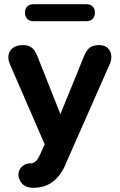

<svg xmlns="http://www.w3.org/2000/svg" viewBox="-20 -714 573 918"><path d="M118.6 67Q123 66.8 128.8 66.8Q139.1 66.8 149.3 58.4Q159.5 50 168.9 30.4L173.1 21.6L206.5 -52.6V5.6L28 -405.6Q17 -430.3 20.9 -451.5Q24.8 -472.8 42.4 -485.6Q60.1 -498.4 90.3 -498.4Q116.4 -498.4 132.2 -486Q147.9 -473.6 160.3 -441.5L284.3 -129.3H253L380.6 -442.7Q393 -474.6 409.5 -486.5Q425.9 -498.4 455 -498.4Q478.5 -498.4 493.6 -485.5Q508.7 -472.6 511.6 -451.3Q514.6 -430.1 504.3 -406.4L302.2 51.3L296.8 63.9Q274.4 121.8 234.9 152.9Q195.4 184 139.2 184Q107.1 184 88.9 167.4Q70.8 150.8 68.3 125.2Q67.3 111 73.2 98.4Q79.1 85.9 90.9 77.7Q102.7 69.4 118.6 67ZM99.5 -653.5Q99.5 -672.8 110.6 -683.4Q121.7 -693.9 142.2 -693.9H391.1Q411.6 -693.9 422.7 -683.3Q433.8 -672.6 433.8 -653.5Q433.8 -634.4 422.7 -623.4Q411.6 -612.5 391.1 -612.5H142.2Q121.7 -612.5 110.6 -623.3Q99.5 -634.1 99.5 -653.5Z"/></svg>

Font: SN Pro Thin
Style: Regular
Weight: 200
Designer: Tobias Whetton
Foundry: Supernotes
Version: Version 1.003;Glyphs 3.3 (3324)